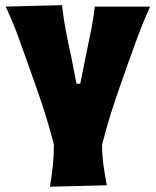

<svg xmlns="http://www.w3.org/2000/svg" viewBox="-20 -526 604 744"><path d="M173.5 197.5Q180.5 156 184.8 115.8Q189 75.5 189 34.5Q171 -35 154.2 -87.5Q137.5 -140 120.5 -187.5L89 -277Q69.5 -332.5 48.8 -388.8Q28 -445 2 -500.5L220.5 -506Q225.5 -457 234.8 -408.5Q244 -360 255 -311L276.5 -201.5H291L313 -311.5Q324 -362 333.2 -409.2Q342.5 -456.5 347.5 -500.5H561.5Q536 -444 515 -387.8Q494 -331.5 474.5 -276L443 -186Q426 -137.5 409.8 -86.5Q393.5 -35.5 375.5 34.5Q375.5 74 380.8 113Q386 152 394 192Z"/></svg>

Font: Commissioner Flair ExtraBold
Style: Regular
Weight: 800
Designer: Kostas Bartsokas
Foundry: Kostas Bartsokas
Version: Version 1.000; ttfautohint (v1.8.3)